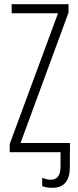

<svg xmlns="http://www.w3.org/2000/svg" viewBox="-20 -734 377 926"><path d="M317.4 0H26.9V-39.6L259.8 -669.9H36.1V-713.9H310.5V-673.3L79.1 -44.4H317.4ZM231.9 171.9Q205.1 171.9 183.6 163.6V123.5Q207 132.8 224.6 132.8Q272 132.8 272 69.3V0H260.3V-44.4H316.9V71.3Q316.9 171.9 231.9 171.9Z"/></svg>

Font: Open Sans Condensed Light
Style: Regular
Weight: 300
Width: 3
Designer: Monotype Design Team
Foundry: Monotype Imaging Inc.
Version: Version 3.003; ttfautohint (v1.8.4)